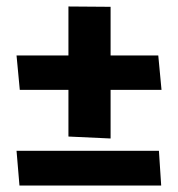

<svg xmlns="http://www.w3.org/2000/svg" viewBox="-20 -572 548 592"><path d="M468 -401H321V-551L191 -552V-401H31L41 -295H191V-151L321 -145V-295H478ZM470 -107H31L40 0H477Z"/></svg>

Font: Catamaran Thin ExtraBold
Style: Regular
Weight: 800
Version: Version 2.000